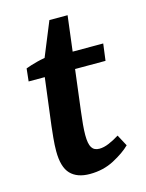

<svg xmlns="http://www.w3.org/2000/svg" viewBox="-91 -607 512 673"><g transform="rotate(-15 165.0 -270.0)"><path d="M152 9Q106 9 82 -16Q58 -41 58 -99Q58 -121 60.5 -146.5Q63 -172 65 -189L91 -395L154 -549H220L178 -211Q175 -188 173 -165.5Q171 -143 171 -127Q171 -95 179.5 -81.5Q188 -68 207 -68Q223 -68 242 -76Q261 -84 280 -96L302 -55Q280 -33 240.5 -12Q201 9 152 9ZM28 -360 33 -406Q51 -413 76.5 -419.5Q102 -426 129 -428L167 -421H315L307 -360Z"/></g></svg>

Font: Yrsa SemiBold
Style: Italic
Weight: 600
Italic angle: -7.10001°
Version: Version 2.004